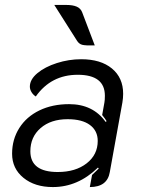

<svg xmlns="http://www.w3.org/2000/svg" viewBox="-20 -749 570 778"><path d="M29 -126Q29 -184 58 -230Q87 -276 139.5 -301.5Q192 -327 260 -327Q357 -327 408 -255L412 -258Q406 -268 394 -283L403 -333Q405 -343 405 -361Q405 -446 295 -446Q187 -446 125 -358Q114 -365 107.5 -376Q101 -387 101 -398Q101 -427 131.5 -452.5Q162 -478 210.5 -493.5Q259 -509 309 -509Q388 -509 433.5 -471.5Q479 -434 479 -369Q479 -352 476 -334L425 -52Q415 9 344 9L353 -40Q363 -49 380 -66L377 -70Q296 9 194 9Q121 9 75 -28.5Q29 -66 29 -126ZM376 -178Q376 -219 344.5 -242.5Q313 -266 254 -266Q186 -266 144.5 -230Q103 -194 103 -136Q103 -52 214 -52Q286 -52 331 -87Q376 -122 376 -178ZM292 -584 200 -729H248Q275 -729 291 -722Q307 -715 313 -699L364 -565Q326 -564 313 -567.5Q300 -571 292 -584Z"/></svg>

Font: K2D Light
Style: Italic
Weight: 300
Italic angle: -10°
Designer: Katatrad Aksorn Co.,Ltd.
Foundry: Cadson Demak Co.,Ltd.
Version: Version 1.000; ttfautohint (v1.6)